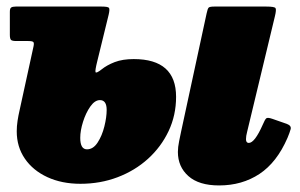

<svg xmlns="http://www.w3.org/2000/svg" viewBox="-20 -540 913 585"><path d="M817.5 -490 733 -138.5Q729.5 -125.5 729.5 -116Q729.5 -104.5 738 -104.5Q756 -104.5 780.5 -160Q787 -175.5 791 -179.2Q795 -183 809.5 -178L854 -162.5Q868.5 -157 865.5 -146.2Q862.5 -135.5 856 -120Q823.5 -45 770.5 -10Q717.5 25 647.5 25Q586 25 554 -3.5Q522 -32 522 -77Q522 -91.5 525.8 -110Q529.5 -128.5 532 -140L609.5 -499Q612.5 -513.5 615.8 -516.8Q619 -520 633 -520H791.5Q816.5 -520 819.5 -515.2Q822.5 -510.5 817.5 -490ZM40 -205.5 82 -398Q84.5 -409 81.5 -412Q78.5 -415 66 -415H30Q17.5 -415 13.8 -418.2Q10 -421.5 10 -434V-504Q10 -514.5 14.2 -517.2Q18.5 -520 28 -520H289.5Q309 -520 312 -516Q315 -512 311 -495L276.5 -354Q269 -324 271.2 -320Q273.5 -316 289.5 -328.5Q305.5 -341.5 329.5 -350.8Q353.5 -360 387.5 -360Q516.5 -360 516.5 -245Q516.5 -189 493.8 -140.8Q471 -92.5 431 -56.2Q391 -20 338.2 0Q285.5 20 225 20Q168.5 20 124.5 -0.2Q80.5 -20.5 55.8 -56.5Q31 -92.5 31 -140Q31 -155.5 33.5 -172Q36 -188.5 40 -205.5ZM224.5 -120Q224.5 -85 245 -85Q264 -85 277.5 -105.8Q291 -126.5 298 -154.8Q305 -183 305 -205Q305 -235 284.5 -235Q269 -235 255.2 -215.5Q241.5 -196 233 -169Q224.5 -142 224.5 -120Z"/></svg>

Font: Besley* Narrow Fatface
Style: Italic
Weight: 900
Width: 4
Italic angle: -13°
Designer: Owen Earl
Foundry: indestructible type*
Version: Version 3.000; ttfautohint (v1.8.3)